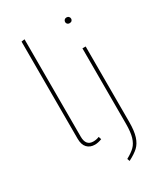

<svg xmlns="http://www.w3.org/2000/svg" viewBox="-224 -837 990 1132"><g transform="rotate(-30 271.5 -270.5)"><path d="M113 -72V-733L135 -736V-73Q135 -11 186 -11Q207 -11 226 -19L232 0Q206 10 185 10Q152 10 132.5 -10.5Q113 -31 113 -72ZM426 -6Q426 56 414 93Q402 130 379 151.5Q356 173 313 195L307 178Q344 158 364 138Q384 118 394 84.5Q404 51 404 -7V-519H426ZM434 -704Q434 -696 428.5 -690.5Q423 -685 413 -685Q404 -685 398.5 -690.5Q393 -696 393 -704Q393 -712 398.5 -718Q404 -724 413 -724Q423 -724 428.5 -718Q434 -712 434 -704Z"/></g></svg>

Font: Fira Sans Thin
Style: Regular
Weight: 100
Designer: bBox Type GmbH & Carrois Corporate GbR & Edenspiekermann AG
Foundry: bBox Type GmbH & Carrois Corporate GbR & Edenspiekermann AG
Version: Version 4.301